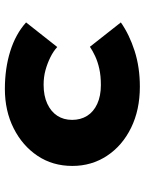

<svg xmlns="http://www.w3.org/2000/svg" viewBox="77 -661 594 788"><g transform="rotate(-90 374.0 -267.0)"><path d="M412 10Q317 10 243.5 -26Q170 -62 128.5 -125Q87 -188 87 -267Q87 -348 128.5 -410Q170 -472 241.5 -508Q313 -544 403 -544Q487 -544 557.5 -522Q628 -500 676 -457L575 -329Q558 -345 532.5 -357.5Q507 -370 479.5 -377.5Q452 -385 420 -385Q375 -385 342.5 -370Q310 -355 293 -329Q276 -303 276 -268Q276 -233 292.5 -206.5Q309 -180 341.5 -165Q374 -150 419 -150Q457 -150 486 -156.5Q515 -163 537.5 -173.5Q560 -184 576 -195L676 -68Q626 -33 559 -11.5Q492 10 412 10Z"/></g></svg>

Font: Lexend Giga ExtraBold
Style: Regular
Weight: 800
Designer: Bonnie Shaver-Troup, Thomas Jockin
Foundry: Lexend
Version: Version 1.007